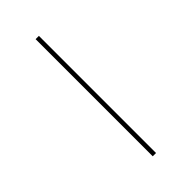

<svg xmlns="http://www.w3.org/2000/svg" viewBox="-300 -839 1159 1159"><g transform="rotate(-45 279.5 -260.0)"><path d="M264 240V-760H292V240Z"/></g></svg>

Font: Noto Serif Thin
Style: Italic
Weight: 100
Italic angle: -12°
Designer: Monotype Design Team
Foundry: Monotype Imaging Inc.
Version: Version 2.014; ttfautohint (v1.8.4.7-5d5b)